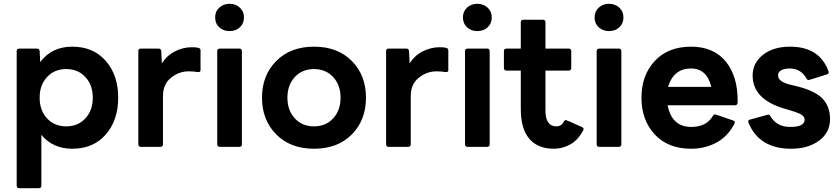

<svg xmlns="http://www.w3.org/2000/svg" viewBox="-20 -774 4425 1012"><path d="M185 218H81Q69 218 68 205V-505Q68 -517 81 -518H175Q187 -518 189 -505L192 -447Q253 -528 361 -528Q472 -528 537.5 -453Q603 -378 603 -259Q603 -140 537.5 -65Q472 10 361 10Q259 10 198 -63V205Q198 217 185 218ZM329 -108Q391 -108 430 -150Q469 -192 469 -259Q469 -326 430 -368Q391 -410 329 -410Q267 -410 228 -368Q189 -326 189 -259Q189 -192 228 -150Q267 -108 329 -108Z M826 0H722Q710 0 709 -13V-505Q709 -517 722 -518H816Q828 -518 830 -505L833 -440Q860 -482 902.5 -503.5Q945 -525 991 -525Q1014 -525 1025.5 -522Q1037 -519 1037 -508V-405Q1037 -394 1026 -394H1023Q999 -398 975 -398Q923 -398 881 -364Q839 -330 839 -268V-13Q839 -1 826 0Z M1190 -610Q1158 -610 1136 -630Q1114 -650 1114 -682Q1114 -714 1136 -734Q1158 -754 1190 -754Q1222 -754 1244 -734Q1266 -714 1266 -682Q1266 -650 1244 -630Q1222 -610 1190 -610ZM1242 0H1138Q1126 0 1125 -13V-505Q1125 -517 1138 -518H1242Q1254 -518 1255 -505V-13Q1255 -1 1242 0Z M1635 10Q1511 10 1436 -65.5Q1361 -141 1361 -259Q1361 -377 1436 -452.5Q1511 -528 1635 -528Q1760 -528 1834.5 -452.5Q1909 -377 1909 -259Q1909 -141 1834.5 -65.5Q1760 10 1635 10ZM1635 -108Q1697 -108 1736 -150Q1775 -192 1775 -259Q1775 -326 1736 -368Q1697 -410 1635 -410Q1573 -410 1534 -368Q1495 -326 1495 -259Q1495 -192 1534 -150Q1573 -108 1635 -108Z M2132 0H2028Q2016 0 2015 -13V-505Q2015 -517 2028 -518H2122Q2134 -518 2136 -505L2139 -440Q2166 -482 2208.5 -503.5Q2251 -525 2297 -525Q2320 -525 2331.5 -522Q2343 -519 2343 -508V-405Q2343 -394 2332 -394H2329Q2305 -398 2281 -398Q2229 -398 2187 -364Q2145 -330 2145 -268V-13Q2145 -1 2132 0Z M2496 -610Q2464 -610 2442 -630Q2420 -650 2420 -682Q2420 -714 2442 -734Q2464 -754 2496 -754Q2528 -754 2550 -734Q2572 -714 2572 -682Q2572 -650 2550 -630Q2528 -610 2496 -610ZM2548 0H2444Q2432 0 2431 -13V-505Q2431 -517 2444 -518H2548Q2560 -518 2561 -505V-13Q2561 -1 2548 0Z M2899 10Q2815 10 2770 -42.5Q2725 -95 2725 -200V-402H2649Q2637 -402 2636 -415V-505Q2636 -517 2649 -518H2725V-657Q2725 -669 2738 -670H2842Q2854 -670 2855 -657V-518H2978Q2990 -518 2991 -505V-415Q2991 -403 2978 -402H2855V-192Q2855 -108 2913 -108Q2939 -108 2952 -133Q2956 -141 2963 -141Q2967 -141 3048 -104Q3056 -100 3056 -94Q3056 -89 3052 -83Q3024 -33 2983.5 -11.5Q2943 10 2899 10Z M3190 -610Q3158 -610 3136 -630Q3114 -650 3114 -682Q3114 -714 3136 -734Q3158 -754 3190 -754Q3222 -754 3244 -734Q3266 -714 3266 -682Q3266 -650 3244 -630Q3222 -610 3190 -610ZM3242 0H3138Q3126 0 3125 -13V-505Q3125 -517 3138 -518H3242Q3254 -518 3255 -505V-13Q3255 -1 3242 0Z M3623 10Q3501 10 3431 -65.5Q3361 -141 3361 -259Q3361 -377 3431 -452.5Q3501 -528 3623 -528Q3742 -528 3807 -448Q3868 -371 3868 -244V-232Q3866 -219 3854 -219H3499Q3521 -105 3624 -105Q3704 -105 3738 -164Q3742 -171 3749 -171Q3752 -171 3844 -139Q3853 -136 3853 -129Q3853 -126 3851 -122Q3816 -54 3755.5 -22Q3695 10 3623 10ZM3729 -316Q3706 -413 3622 -413Q3531 -413 3501 -316Z M4150 10Q3981 10 3925 -128L3924 -134Q3924 -142 3934 -144L4029 -170Q4037 -170 4041 -161Q4074 -105 4145 -105Q4221 -105 4221 -143Q4221 -160 4202 -171Q4183 -182 4119 -200Q3947 -249 3947 -376Q3947 -442 4001.5 -485Q4056 -528 4144 -528Q4300 -528 4347 -398L4348 -393Q4348 -385 4339 -382Q4245 -352 4242 -352Q4235 -352 4231 -360Q4202 -413 4142 -413Q4117 -413 4099 -404.5Q4081 -396 4081 -376Q4081 -340 4161 -324L4185 -318Q4279 -294 4317 -252.5Q4355 -211 4355 -146Q4355 -75 4297 -32.5Q4239 10 4150 10Z"/></svg>

Font: YamahaIndonesia935. App
Style: Bold
Weight: 700
Designer: Dalton Maag Ltd
Foundry: Dalton Maag Ltd
Version: Version 1.002; January 01, 2024; Regular/Italic